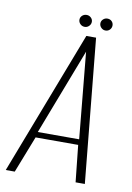

<svg xmlns="http://www.w3.org/2000/svg" viewBox="-99 -726 536 777"><g transform="rotate(10 169.0 -337.5)"><path d="M-20 0 207 -591H247L305 0H267L251 -151H76L17 0ZM81 -174H251L217 -528ZM194 -626Q183 -626 175.5 -633.5Q168 -641 168 -651Q168 -661 175.5 -668Q183 -675 194 -675Q204 -675 211.5 -668Q219 -661 219 -651Q219 -641 211.5 -633.5Q204 -626 194 -626ZM279 -626Q269 -626 261.5 -633.5Q254 -641 254 -651Q254 -661 261.5 -668Q269 -675 279 -675Q290 -675 297 -668Q304 -661 304 -651Q304 -641 297 -633.5Q290 -626 279 -626Z"/></g></svg>

Font: Alumni Sans ExtraLight
Style: Italic
Weight: 250
Italic angle: -8°
Version: Version 1.016